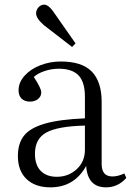

<svg xmlns="http://www.w3.org/2000/svg" viewBox="-20 -784 558 818"><path d="M287.1 -584 167 -676.8Q133.8 -705.6 133.8 -727.1Q133.8 -741.2 143.8 -752.7Q153.8 -764.2 168.9 -764.2Q184.6 -764.2 204.1 -738.8L301.8 -599.1ZM194.8 14.2Q129.9 14.2 93 -21.2Q56.2 -56.6 56.2 -119.1Q56.2 -173.3 82.5 -206.3Q108.9 -239.3 171.4 -257.3Q233.9 -275.4 341.8 -279.8V-372.1Q341.8 -434.6 314.5 -462.9Q287.1 -491.2 231 -491.2Q199.2 -491.2 170.2 -481.4Q141.1 -471.7 124 -456.1Q155.8 -408.2 155.8 -390.1Q155.8 -373.5 142.1 -362.3Q128.4 -351.1 107.9 -351.1Q85.4 -351.1 72.3 -363.5Q59.1 -376 59.1 -398.9Q59.1 -433.1 85.2 -461.9Q111.3 -490.7 152.6 -506.3Q193.8 -522 238.8 -522Q329.6 -522 371.3 -478.8Q413.1 -435.5 413.1 -350.1V-85Q413.1 -32.2 459 -32.2Q481.9 -32.2 509.8 -44.9L518.1 -25.9Q482.4 14.2 432.1 14.2Q353 14.2 347.2 -77.1Q296.4 14.2 194.8 14.2ZM222.2 -30.8Q271.5 -30.8 306.6 -63Q341.8 -95.2 341.8 -146V-249Q226.1 -246.1 177.5 -219.5Q128.9 -192.9 128.9 -128.9Q128.9 -81.1 153.6 -55.9Q178.2 -30.8 222.2 -30.8Z"/></svg>

Font: Literata Light
Style: Regular
Weight: 300
Designer: Latin by Veronika Burian and Jose Scaglione. Greek by Irene Vlachou. Cyrillic by Vera Evstafieva.
Foundry: TypeTogether
Version: Version 3.021